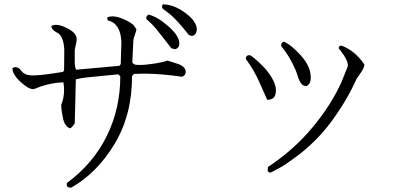

<svg xmlns="http://www.w3.org/2000/svg" viewBox="-20 -790 1880 881"><path d="M727 -770Q777 -770 830 -731Q883 -692 883 -655Q883 -639 872.5 -630Q862 -621 846 -630Q796 -694 761 -724L727 -750Q720 -757 727 -770ZM662 -723Q703 -713 753 -669Q803 -625 803 -590Q803 -571 785 -564L767 -568L697 -657Q675 -683 653 -701Q646 -714 662 -723ZM587 -503Q593 -496 598 -494Q603 -492 620 -492Q650 -492 690.5 -498.5Q731 -505 748 -512L802 -495Q832 -482 832 -460Q832 -450 825.5 -444Q819 -438 814 -438Q718 -452 642 -452Q617 -452 595 -451L586 -441Q586 -263 506 -130Q426 3 307 71Q286 72 286 57Q286 53 288 49Q408 -40 470 -166Q532 -292 532 -440L523 -449L371 -434Q348 -431 328 -426L323 -224Q311 -205 301 -201Q277 -210 269 -247.5Q261 -285 261 -309Q274 -341 274 -376Q274 -394 271 -412Q225 -412 166 -393Q138 -381 132 -381Q110 -381 73.5 -415Q37 -449 37 -477Q43 -482 50 -482Q60 -482 67.5 -476Q75 -470 79.5 -463Q84 -456 96.5 -450Q109 -444 128 -444Q163 -444 216 -452L269 -460L274 -467L275 -563Q273 -596 264.5 -614.5Q256 -633 246.5 -637.5Q237 -642 227.5 -649.5Q218 -657 215 -670Q223 -676 238 -676Q261 -676 296.5 -656Q332 -636 332 -610Q332 -602 327.5 -582.5Q323 -563 323 -559V-497Q324 -481 329 -470L528 -488L534 -496L537 -596Q534 -682 476 -696Q472 -699 472 -710Q483 -715 496 -715Q514 -715 538.5 -705.5Q563 -696 578 -686L592 -676L606 -656Q606 -651 599 -631Q592 -611 592 -606Z M1386 -395Q1370 -395 1360.5 -409Q1351 -423 1345 -444.5Q1339 -466 1319.5 -504Q1300 -542 1270 -579Q1270 -595 1282 -599Q1316 -585 1361 -535Q1406 -485 1406 -434Q1406 -404 1386 -395ZM1546 -581Q1609 -558 1652 -494Q1652 -479 1634 -454Q1616 -429 1616 -428Q1574 -333 1504 -237Q1434 -141 1338 -70Q1288 -33 1267 -22L1222 2Q1209 2 1208 -10L1210 -24Q1328 -102 1414.5 -206Q1501 -310 1548 -416L1576 -486Q1579 -515 1534 -568Q1534 -579 1546 -581ZM1125 -537Q1130 -537 1148.5 -521.5Q1167 -506 1189 -483.5Q1211 -461 1228.5 -431Q1246 -401 1246 -376.5Q1246 -352 1236 -342Q1226 -332 1206 -332L1176 -400Q1146 -470 1108 -519Q1108 -537 1125 -537Z"/></svg>

Font: cwTeXMing
Style: Medium
Weight: 500
Version: Version 1.17